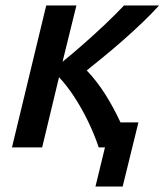

<svg xmlns="http://www.w3.org/2000/svg" viewBox="-20 -542 605 706"><path d="M331 144 366 0H343Q327 -48 303.5 -96.5Q280 -145 252 -187.5Q224 -230 197 -258L135 0H24L150 -522H261L210 -315Q246 -344 287.5 -380.5Q329 -417 368.5 -454.5Q408 -492 436 -522H565Q539 -493 504 -459.5Q469 -426 432 -393.5Q395 -361 360 -332.5Q325 -304 299 -283Q337 -243 367.5 -194.5Q398 -146 423 -92H489L431 144Z"/></svg>

Font: Ubuntu Sans Mono Medium
Style: Italic
Weight: 500
Italic angle: -13.5°
Monospace: yes
Designer: Dalton Maag Ltd
Foundry: Dalton Maag Ltd
Version: Version 1.006